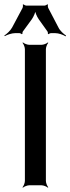

<svg xmlns="http://www.w3.org/2000/svg" viewBox="-31 -856 325 887"><path d="M181 -20V-629C181 -638 187 -653 192 -658L190 -660C185 -655 170 -649 161 -649H104C95 -649 80 -655 75 -660L73 -658C78 -653 84 -638 84 -629V-20C84 -11 78 4 73 9L75 11C80 6 95 0 104 0H161C170 0 185 6 190 11L192 9C187 4 181 -11 181 -20ZM40 -703H59C62 -703 68 -700 69 -698L73 -700C72 -702 73 -709 75 -711L116 -767C125 -780 134 -801 134 -813H130C130 -801 139 -780 148 -767L188 -711C190 -709 191 -702 190 -700L194 -698C195 -700 201 -703 204 -703H223C240 -703 262 -695 272 -688L274 -692C264 -698 246 -714 239 -729L192 -819C190 -823 189 -832 191 -834L188 -836C186 -834 178 -830 174 -830H91C87 -830 79 -834 78 -836L74 -834C76 -832 75 -823 73 -819L25 -729C17 -714 -1 -698 -11 -692L-9 -689C1 -695 23 -703 40 -703Z"/></svg>

Font: Gamestation Storm
Style: Regular
Weight: 400
Designer: Jonas Hecksher
Foundry: Jonas Hecksher, Playtypeª, e-types AS
Version: Version 1.003